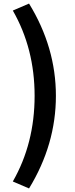

<svg xmlns="http://www.w3.org/2000/svg" viewBox="-20 -853 418 1075"><path d="M142.6 202.1 51.8 163.1Q173.8 -49.8 173.8 -316.4Q173.8 -581.1 51.8 -793.9L142.6 -833Q293 -587.9 293 -316.4Q293 -43.9 142.6 202.1Z"/></svg>

Font: Gen Shin Gothic Bold
Style: Bold
Weight: 700
Designer: [Source Han Sans]
Ryoko NISHIZUKA  (kana & ideographs); Paul D. Hunt (Latin, Greek & Cyrillic); Wenlong ZHANG  (bopomofo
Version: Version 1.002.20150607